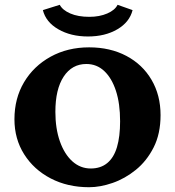

<svg xmlns="http://www.w3.org/2000/svg" viewBox="-20 -782 740 811"><path d="M356.4 8.8Q265.6 8.8 194.3 -28.3Q123 -65.4 82 -130.4Q41 -195.3 41 -278.3Q41 -366.2 81.5 -434.6Q122.1 -502.9 193.8 -542.5Q265.6 -582 356.4 -582Q445.3 -582 513.7 -545.9Q582 -509.8 620.1 -444.8Q658.2 -379.9 658.2 -295.9Q658.2 -216.8 628.9 -159.2Q599.6 -101.6 553.7 -64.5Q507.8 -27.3 455.6 -9.3Q403.3 8.8 356.4 8.8ZM363.3 -70.3Q405.3 -70.3 433.1 -93.3Q460.9 -116.2 474.1 -160.6Q487.3 -205.1 487.3 -269.5Q487.3 -344.7 469.7 -398.4Q452.1 -452.1 420.4 -481.9Q388.7 -511.7 344.7 -511.7Q284.2 -511.7 249 -458.5Q213.9 -405.3 213.9 -309.6Q213.9 -239.3 232.9 -185.1Q252 -130.9 285.6 -100.6Q319.3 -70.3 363.3 -70.3ZM476.6 -761.7 540 -739.3Q527.3 -688.5 475.6 -658.2Q423.8 -627.9 351.6 -627.9Q279.3 -627.9 226.6 -658.2Q173.8 -688.5 161.1 -739.3L232.4 -761.7Q244.1 -739.3 276.9 -725.1Q309.6 -710.9 357.4 -710.9Q400.4 -710.9 433.1 -725.1Q465.8 -739.3 476.6 -761.7Z"/></svg>

Font: Crimson Pro ExtraBold
Style: Regular
Weight: 800
Designer: Jacques Le Bailly
Foundry: Baron von Fonthausen
Version: Version 1.003